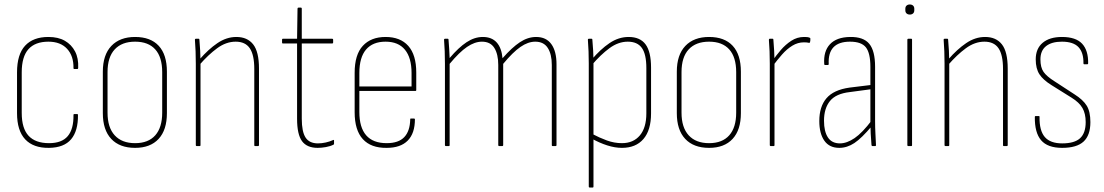

<svg xmlns="http://www.w3.org/2000/svg" viewBox="-20 -652 4929 857"><path d="M199 8Q129 9 92.5 -30Q56 -69 56 -147V-329Q56 -409 92 -448Q128 -487 196 -487Q240 -487 269.5 -470Q299 -453 315 -422.5Q331 -392 329 -349Q329 -344 325 -344H311Q308 -344 308 -348Q309 -402 279.5 -434Q250 -466 196 -466Q137 -466 107 -432.5Q77 -399 77 -329V-148Q77 -79 107.5 -46Q138 -13 199 -13Q256 -13 282.5 -44.5Q309 -76 308 -139Q308 -143 311 -143H325Q328 -143 328 -139Q329 -68 297.5 -30.5Q266 7 199 8Z M583 8Q514 8 476.5 -32Q439 -72 439 -147V-332Q439 -407 477 -447Q515 -487 583 -487Q652 -487 688.5 -447.5Q725 -408 725 -332V-147Q725 -72 688 -32Q651 8 583 8ZM583 -13Q642 -13 673 -48Q704 -83 704 -149V-330Q704 -397 673 -431.5Q642 -466 583 -466Q524 -466 492 -431.5Q460 -397 460 -330V-149Q460 -83 492 -48Q524 -13 583 -13Z M1118 0Q1115 0 1115 -4V-344Q1115 -407 1095 -436.5Q1075 -466 1032 -466Q989 -466 949 -436.5Q909 -407 871 -363V-387Q910 -432 950.5 -459.5Q991 -487 1035 -487Q1084 -487 1110 -454Q1136 -421 1136 -346V-4Q1136 0 1132 0ZM858 0Q854 0 854 -4V-368Q854 -395 853 -423Q852 -451 850 -475Q850 -479 854 -479H867Q870 -479 870 -475Q872 -455 873.5 -426Q875 -397 875 -378V-373V-4Q875 0 872 0Z M1398 8Q1350 8 1328 -22Q1306 -52 1306 -122V-458H1242Q1239 -458 1239 -462V-475Q1239 -479 1242 -479H1306L1308 -614Q1309 -618 1312 -618H1323Q1327 -618 1327 -614V-479H1463Q1467 -479 1467 -475V-462Q1467 -458 1463 -458H1327V-122Q1327 -64 1344 -38Q1361 -12 1399 -12Q1416 -12 1434 -16Q1452 -20 1467 -27Q1471 -29 1471 -24V-10Q1471 -7 1468 -6Q1454 1 1434.5 4.5Q1415 8 1398 8Z M1706 8Q1636 9 1599.5 -31Q1563 -71 1563 -151V-327Q1563 -408 1599.5 -447.5Q1636 -487 1701 -487Q1767 -487 1802.5 -447Q1838 -407 1838 -328V-250Q1838 -246 1835 -246H1584V-152Q1584 -83 1614.5 -48Q1645 -13 1706 -13Q1759 -13 1784.5 -40Q1810 -67 1811 -119Q1811 -123 1813 -123H1828Q1831 -123 1832 -120Q1832 -57 1800 -24.5Q1768 8 1706 8ZM1584 -266H1817V-326Q1817 -394 1787.5 -430Q1758 -466 1701 -466Q1644 -466 1614 -431Q1584 -396 1584 -326Z M1970 0Q1966 0 1966 -4V-368Q1966 -396 1965 -423.5Q1964 -451 1962 -475Q1962 -479 1966 -479H1979Q1982 -479 1982 -475Q1984 -455 1985 -433.5Q1986 -412 1987 -393Q2027 -440 2062.5 -463.5Q2098 -487 2135 -487Q2175 -487 2197 -462.5Q2219 -438 2223 -392Q2265 -440 2300.5 -463.5Q2336 -487 2373 -487Q2418 -487 2441 -455Q2464 -423 2464 -365V-4Q2464 0 2460 0H2446Q2443 0 2443 -4V-362Q2443 -410 2425 -438Q2407 -466 2369 -466Q2337 -466 2303 -442.5Q2269 -419 2226 -367V-4Q2226 0 2222 0H2208Q2204 0 2204 -4V-362Q2204 -410 2186.5 -438Q2169 -466 2131 -466Q2099 -466 2064.5 -442.5Q2030 -419 1987 -367V-4Q1987 0 1984 0Z M2756 8Q2725 8 2690.5 -3Q2656 -14 2622 -33V-55Q2656 -37 2689 -25Q2722 -13 2756 -13Q2807 -13 2836 -47.5Q2865 -82 2865 -146V-348Q2865 -410 2845 -438Q2825 -466 2782 -466Q2740 -466 2700.5 -437Q2661 -408 2621 -361V-386Q2660 -432 2700.5 -459.5Q2741 -487 2786 -487Q2837 -487 2861.5 -454Q2886 -421 2886 -350V-146Q2886 -71 2852 -31.5Q2818 8 2756 8ZM2612 185Q2608 185 2608 181V-369Q2608 -395 2607 -422.5Q2606 -450 2604 -475Q2604 -479 2608 -479H2621Q2624 -479 2624 -475Q2626 -452 2627.5 -427.5Q2629 -403 2629 -387V-380V181Q2629 185 2626 185Z M3145 8Q3076 8 3038.5 -32Q3001 -72 3001 -147V-332Q3001 -407 3039 -447Q3077 -487 3145 -487Q3214 -487 3250.5 -447.5Q3287 -408 3287 -332V-147Q3287 -72 3250 -32Q3213 8 3145 8ZM3145 -13Q3204 -13 3235 -48Q3266 -83 3266 -149V-330Q3266 -397 3235 -431.5Q3204 -466 3145 -466Q3086 -466 3054 -431.5Q3022 -397 3022 -330V-149Q3022 -83 3054 -48Q3086 -13 3145 -13Z M3420 0Q3416 0 3416 -4V-368Q3416 -396 3415 -423Q3414 -450 3412 -474Q3412 -479 3416 -479H3429Q3432 -479 3432 -475Q3434 -451 3435.5 -425.5Q3437 -400 3437 -381V-372V-4Q3437 0 3434 0ZM3429 -357V-382Q3444 -404 3465 -428.5Q3486 -453 3512 -470Q3538 -487 3569 -487Q3577 -487 3582.5 -486.5Q3588 -486 3593 -484Q3595 -483 3596 -482.5Q3597 -482 3597 -479Q3597 -475 3597 -472Q3597 -469 3596 -466Q3596 -460 3590 -461Q3586 -462 3581 -462.5Q3576 -463 3568 -463Q3541 -463 3516.5 -448Q3492 -433 3470.5 -408.5Q3449 -384 3429 -357Z M3874 0Q3871 0 3870 -4Q3868 -30 3866.5 -55Q3865 -80 3865 -99V-104V-353Q3865 -415 3845 -440.5Q3825 -466 3774 -466Q3674 -466 3679 -366Q3679 -362 3676 -362H3662Q3659 -362 3659 -366Q3655 -423 3684.5 -454.5Q3714 -486 3774 -487Q3834 -488 3860 -456.5Q3886 -425 3886 -354V-111Q3886 -83 3887.5 -56Q3889 -29 3890 -4Q3890 0 3887 0ZM3726 8Q3682 8 3659.5 -24Q3637 -56 3637 -112Q3637 -176 3669 -213.5Q3701 -251 3772 -261L3870 -273V-254L3773 -241Q3711 -234 3684.5 -201Q3658 -168 3658 -113Q3658 -65 3675.5 -38.5Q3693 -12 3729 -12Q3760 -12 3794.5 -35.5Q3829 -59 3872 -116V-90Q3826 -35 3793.5 -13.5Q3761 8 3726 8Z M4034 0Q4030 0 4030 -4V-475Q4030 -479 4034 -479H4048Q4051 -479 4051 -475V-4Q4051 0 4048 0ZM4041 -587Q4032 -587 4026.5 -592Q4021 -597 4021 -606V-613Q4021 -622 4026.5 -627Q4032 -632 4041 -632Q4050 -632 4055.5 -627Q4061 -622 4061 -613V-606Q4061 -597 4055.5 -592Q4050 -587 4041 -587Z M4460 0Q4457 0 4457 -4V-344Q4457 -407 4437 -436.5Q4417 -466 4374 -466Q4331 -466 4291 -436.5Q4251 -407 4213 -363V-387Q4252 -432 4292.5 -459.5Q4333 -487 4377 -487Q4426 -487 4452 -454Q4478 -421 4478 -346V-4Q4478 0 4474 0ZM4200 0Q4196 0 4196 -4V-368Q4196 -395 4195 -423Q4194 -451 4192 -475Q4192 -479 4196 -479H4209Q4212 -479 4212 -475Q4214 -455 4215.5 -426Q4217 -397 4217 -378V-373V-4Q4217 0 4214 0Z M4721 8Q4656 8 4627 -26Q4598 -60 4599 -130Q4599 -134 4602 -134H4618Q4620 -134 4620 -130Q4619 -69 4643.5 -40.5Q4668 -12 4721 -12Q4776 -12 4801 -35Q4826 -58 4826 -107Q4826 -145 4811.5 -170Q4797 -195 4763 -216L4675 -271Q4636 -295 4619.5 -320.5Q4603 -346 4603 -387Q4603 -435 4634 -461Q4665 -487 4720 -487Q4782 -487 4810 -457Q4838 -427 4837 -369Q4837 -365 4833 -365H4819Q4818 -365 4817 -366Q4816 -367 4816 -369Q4817 -417 4794 -441.5Q4771 -466 4720 -466Q4674 -466 4649 -446Q4624 -426 4624 -387Q4624 -351 4638 -331Q4652 -311 4687 -289L4776 -231Q4814 -207 4830.5 -180.5Q4847 -154 4847 -107Q4847 -48 4816.5 -20Q4786 8 4721 8Z"/></svg>

Font: Sofia Sans Condensed Thin
Style: Regular
Weight: 250
Version: Version 4.100